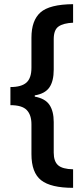

<svg xmlns="http://www.w3.org/2000/svg" viewBox="-20 -739 404 922"><path d="M331 163Q224 163 177.5 126.5Q131 90 131 1V-142Q131 -187 108.5 -210.5Q86 -234 30 -234V-321Q83 -321 107 -342.5Q131 -364 131 -414V-558Q131 -641 174.5 -679.5Q218 -718 331 -719V-630Q285 -628 261.5 -612Q238 -596 238 -551V-405Q238 -349 217 -319Q196 -289 147 -281V-275Q197 -266 217.5 -235.5Q238 -205 238 -153V-6Q238 36 259 54.5Q280 73 331 74Z"/></svg>

Font: Noto Sans Ethiopic ExtraCondensed SemiBold
Style: Regular
Weight: 600
Width: 2
Designer: Monotype Design Team
Foundry: Monotype Imaging Inc.
Version: Version 2.102; ttfautohint (v1.8.4.7-5d5b)